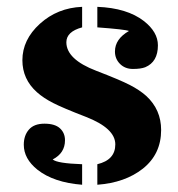

<svg xmlns="http://www.w3.org/2000/svg" viewBox="-20 -520 508 548"><path d="M214.4 -441.9Q169.4 -429.7 169.4 -399.4Q169.4 -350.6 254.9 -317.9Q322.3 -292 350.3 -277.6Q378.4 -263.2 397.5 -246.1Q439.9 -207 439.9 -148.9Q439.9 -80.1 387.7 -38.6Q336.9 1.5 257.8 7.3V-51.3Q309.1 -63.5 309.1 -107.9Q309.1 -153.8 225.1 -186.5Q159.2 -211.9 131.6 -226.1Q104 -240.2 85.4 -256.8Q43.9 -293.9 43.9 -348.1Q43.9 -406.7 93.8 -452.1Q144 -497.6 214.4 -500.5ZM348.1 -431.6Q337.4 -436 257.8 -441.9V-500.5Q342.8 -497.1 390.6 -460Q430.7 -428.7 430.7 -390.6Q430.7 -343.3 394.5 -328.1Q381.8 -323.2 359.4 -323.2Q336.9 -323.2 322.5 -337.6Q308.1 -352.1 308.1 -373Q308.1 -408.7 348.1 -431.6ZM130.4 -64.9Q143.1 -53.7 214.4 -51.3V7.3Q133.3 1 86.9 -35.6Q47.9 -66.9 47.9 -106.9Q47.9 -133.3 62.5 -150.1Q77.1 -167 106.9 -167Q136.7 -167 151.1 -153.8Q165.5 -140.6 165.5 -119.6Q165.5 -83 130.4 -64.9Z"/></svg>

Font: Stardos Stencil
Style: Bold
Weight: 700
Designer: vernon adams
Foundry: vernon adams
Version: Version 1.000